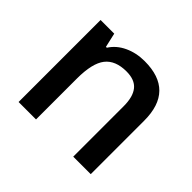

<svg xmlns="http://www.w3.org/2000/svg" viewBox="-130 -722 894 894"><g transform="rotate(45 317.5 -275.0)"><path d="M557.1 0H441.9V-332Q441.9 -394.5 416.7 -425.3Q391.6 -456.1 336.9 -456.1Q264.2 -456.1 230.5 -413.1Q196.8 -370.1 196.8 -269V0H82V-540H171.9L188 -469.2H193.8Q218.3 -507.8 263.2 -528.8Q308.1 -549.8 362.8 -549.8Q557.1 -549.8 557.1 -352.1Z"/></g></svg>

Font: f1_25643          
Style: Regular
Weight: 600
Foundry: Ascender Corporation
Version: Version 1.10